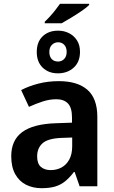

<svg xmlns="http://www.w3.org/2000/svg" viewBox="-20 -978 600 1008"><path d="M289 -552Q387 -552 439 -506.5Q491 -461 491 -364V0H398L372 -75H368Q346 -46 323 -27Q300 -8 270.5 1Q241 10 198 10Q153 10 117 -8Q81 -26 60 -63.5Q39 -101 39 -158Q39 -242 96.5 -284.5Q154 -327 272 -331L358 -334V-361Q358 -413 336.5 -435Q315 -457 276 -457Q240 -457 203.5 -445Q167 -433 132 -417L91 -505Q131 -526 181.5 -539Q232 -552 289 -552ZM302 -254Q231 -251 203 -225.5Q175 -200 175 -157Q175 -119 194.5 -102Q214 -85 246 -85Q278 -85 303.5 -99Q329 -113 344 -141Q359 -169 359 -210V-256ZM285 -756Q266 -756 252.5 -742.5Q239 -729 239 -705Q239 -682 251 -668.5Q263 -655 285 -655Q304 -655 317 -668.5Q330 -682 330 -705Q330 -729 317.5 -742.5Q305 -756 285 -756ZM285 -817Q317 -817 343 -803.5Q369 -790 384.5 -765.5Q400 -741 400 -706Q400 -653 367 -623Q334 -593 284 -593Q235 -593 204 -623Q173 -653 173 -705Q173 -758 204 -787.5Q235 -817 285 -817ZM448 -952Q438 -941 411.5 -922.5Q385 -904 355 -886Q325 -868 304 -856H215V-864Q229 -877 243.5 -893Q258 -909 271.5 -926.5Q285 -944 295 -958H448Z"/></svg>

Font: Noto Sans Display SemiBold
Style: Regular
Weight: 600
Designer: Monotype Design Team
Foundry: Monotype Imaging Inc.
Version: Version 2.003